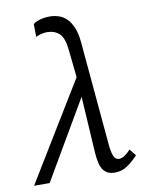

<svg xmlns="http://www.w3.org/2000/svg" viewBox="-85 -818 684 885"><g transform="rotate(-10 256.5 -375.5)"><path d="M3 0 283 -459 269 -592Q263 -646 242 -666Q221 -686 186 -687Q170 -687 155.5 -683Q141 -679 132 -674L131 -734Q142 -744 163.5 -750Q185 -756 209 -756Q230 -756 250.5 -749.5Q271 -743 287.5 -727Q304 -711 315.5 -684Q327 -657 331 -617L376 -115Q381 -80 389 -67Q397 -54 411 -54Q424 -54 439 -64.5Q454 -75 465 -88L490 -57Q462 -27 437 -11Q412 5 380 5Q365 5 352 0Q339 -5 329 -17Q319 -29 313.5 -50Q308 -71 306 -103L290 -366L76 0Z"/></g></svg>

Font: Isabella Sans
Style: Italic
Weight: 400
Italic angle: -12°
Designer: Christian Thalmann (Catharsis Fonts), Cristiano Sobral
Foundry: The Isabella Sans Project Authors
Version: Version 2.026; ttfautohint (v1.8.4.7-5d5b-dirty)